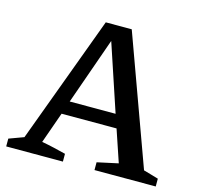

<svg xmlns="http://www.w3.org/2000/svg" viewBox="-97 -754 890 857"><g transform="rotate(15 348.5 -325.0)"><path d="M625 -56Q643 -51 660 -46Q677 -41 694 -36V0H411V-36L508 -57L458 -205H204L153 -61Q182 -56 209.5 -49.5Q237 -43 265 -36V0H3V-36L71 -61L289 -650H409ZM225 -267H437L334 -576Z"/></g></svg>

Font: Piazzolla SC Medium
Style: Regular
Weight: 500
Designer: Juan Pablo del Peral
Foundry: Huerta Tipografica
Version: Version 1.330